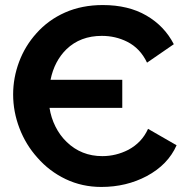

<svg xmlns="http://www.w3.org/2000/svg" viewBox="-20 -734 738 760"><path d="M488 -141Q439 -116 385 -116Q302 -116 244 -172Q217 -198 199.5 -233Q182 -268 176 -307H464V-418H180Q195 -492 243 -539Q298 -592 383 -592Q437 -592 483 -569Q535 -543 562 -486L668 -559Q631 -631 559.5 -672.5Q488 -714 387 -714Q304 -714 237.5 -684.5Q171 -655 124 -602Q79 -552 55.5 -489Q32 -426 32 -360Q32 -292 57 -226.5Q82 -161 128 -110Q175 -56 240 -25Q305 6 381 6Q480 6 561 -37Q645 -82 679 -159L566 -224Q542 -170 488 -141Z"/></svg>

Font: RT Raleway Bold
Style: Regular
Weight: 400
Designer: Matt McInerney, Pablo Impallari, Rodrigo Fuenzalida — Edited by Milan Moffatt in April 2016
Foundry: Matt McInerney, Pablo Impallari, Rodrigo Fuenzalida — Edited by Milan Moffatt in April 2016
Version: Version 3.001